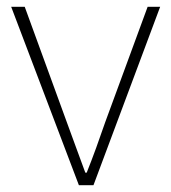

<svg xmlns="http://www.w3.org/2000/svg" viewBox="-20 -547 506 567"><path d="M213 0 13 -527H53L177 -187Q191 -149 205 -110.5Q219 -72 232 -37H236Q250 -72 264 -110.5Q278 -149 291 -187L416 -527H453L256 0Z"/></svg>

Font: Noto Sans TC Thin Thin
Style: Regular
Weight: 250
Version: Version 2.004-H2;hotconv 1.0.118;makeotfexe 2.5.65603